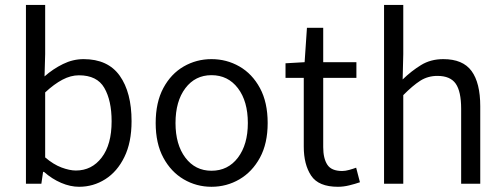

<svg xmlns="http://www.w3.org/2000/svg" viewBox="-20 -733 2010 766"><path d="M295.4 12.2Q260.7 12.2 224.1 -3.4Q187.5 -19 155.3 -47.4H151.9L145 0H83.5V-713.4H160.2V-517.1L157.7 -428.2Q191.4 -458 231.2 -477.5Q271 -497.1 313.5 -497.1Q410.6 -497.1 457.8 -430.7Q504.9 -364.3 504.9 -249.5Q504.9 -165 476.3 -106.7Q447.8 -48.3 400.1 -18.1Q352.5 12.2 295.4 12.2ZM282.7 -52.7Q346.2 -52.7 385.7 -104.5Q425.3 -156.2 425.3 -249Q425.3 -332 396.2 -382.3Q367.2 -432.6 294.9 -432.6Q262.2 -432.6 229 -415Q195.8 -397.5 160.2 -364.3V-105Q193.4 -76.7 225.6 -64.7Q257.8 -52.7 282.7 -52.7Z M823.7 12.2Q763.7 12.2 712.9 -17.6Q662.1 -47.4 631.6 -104Q601.1 -160.6 601.1 -242.2Q601.1 -324.7 631.6 -381.6Q662.1 -438.5 712.9 -467.8Q763.7 -497.1 823.7 -497.1Q884.3 -497.1 935.3 -467.8Q986.3 -438.5 1017.1 -381.6Q1047.9 -324.7 1047.9 -242.2Q1047.9 -160.6 1017.1 -104Q986.3 -47.4 935.3 -17.6Q884.3 12.2 823.7 12.2ZM823.7 -51.8Q889.6 -51.8 929.2 -104Q968.8 -156.2 968.8 -242.2Q968.8 -329.1 929.2 -381.1Q889.6 -433.1 823.7 -433.1Q758.8 -433.1 719.5 -381.1Q680.2 -329.1 680.2 -242.2Q680.2 -156.2 719.5 -104Q758.8 -51.8 823.7 -51.8Z M1328.1 12.2Q1251 12.2 1221.4 -32.2Q1191.9 -76.7 1191.9 -147.9V-422.4H1119.1V-480.5L1195.3 -484.9L1204.6 -622.1H1269.5V-484.9H1401.9V-422.4H1269.5V-146Q1269.5 -101.1 1285.9 -75.9Q1302.2 -50.8 1345.2 -50.8Q1357.9 -50.8 1373.5 -55.2Q1389.2 -59.6 1400.9 -64L1416 -5.9Q1396 1 1373 6.6Q1350.1 12.2 1328.1 12.2Z M1512.2 0V-713.4H1588.9V-517.1L1586.4 -416Q1621.1 -449.7 1659.7 -473.4Q1698.2 -497.1 1748.5 -497.1Q1826.7 -497.1 1861.3 -449.7Q1896 -402.3 1896 -309.1V0H1819.8V-298.8Q1819.8 -368.2 1798.1 -399.2Q1776.4 -430.2 1725.1 -430.2Q1687 -430.2 1656.7 -410.9Q1626.5 -391.6 1588.9 -353.5V0Z"/></svg>

Font: Varta Light
Style: Regular
Weight: 400
Version: Version 1.004